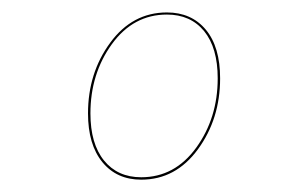

<svg xmlns="http://www.w3.org/2000/svg" viewBox="-20 -710 468 310"><path d="M208 -419.9Q168.5 -419.9 145.3 -448.2Q122.1 -476.6 122.1 -526.9Q122.1 -592.3 158 -641.1Q193.8 -689.9 249.5 -689.9Q289.1 -689.9 312.3 -662.1Q335.4 -634.3 335.4 -583.5Q335.4 -518.1 299.6 -469Q263.7 -419.9 208 -419.9ZM208 -423.8Q262.2 -423.8 296.9 -471.7Q331.5 -519.5 331.5 -583.5Q331.5 -632.8 309.6 -659.7Q287.6 -686.5 249.5 -686.5Q195.3 -686.5 160.6 -638.7Q126 -590.8 126 -526.9Q126 -478 147.9 -450.9Q169.9 -423.8 208 -423.8Z"/></svg>

Font: Fira Sans Compressed Four
Style: Italic
Weight: 100
Width: 3
Italic angle: -8°
Designer: Carrois Corporate & Edenspiekermann AG
Foundry: Carrois Corporate GbR & Edenspiekermann AG
Version: Version 4.203;PS 004.203;hotconv 1.0.88;makeotf.lib2.5.64775